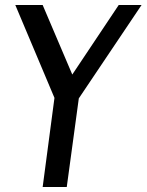

<svg xmlns="http://www.w3.org/2000/svg" viewBox="-20 -745 584 765"><path d="M150 -725 268 -448 453 -725H544L294 -353L246 0H150L197 -355L41 -725Z"/></svg>

Font: Rosario Medium
Style: Italic
Weight: 500
Italic angle: -8.05°
Version: Version 1.201